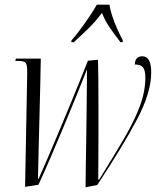

<svg xmlns="http://www.w3.org/2000/svg" viewBox="-20 -786 676 819"><path d="M345 13Q345 -24 346 -79Q347 -134 348 -196.5Q349 -259 349.5 -318Q350 -377 350.5 -423Q351 -469 351 -490Q333 -444 307 -380Q281 -316 251.5 -245.5Q222 -175 194 -110Q166 -45 144 2L87 11L96 -468Q97 -508 90 -517Q83 -526 61 -526H45L48 -536H154Q153 -483 151.5 -414.5Q150 -346 148 -273.5Q146 -201 144.5 -135.5Q143 -70 142 -24H145Q160 -57 181 -106Q202 -155 226 -212Q250 -269 274 -327Q298 -385 319 -437Q340 -489 355 -527L398 -531Q399 -501 399.5 -449Q400 -397 400 -334.5Q400 -272 400 -210Q400 -148 399.5 -97.5Q399 -47 399 -20H403Q464 -118 508.5 -194Q553 -270 576.5 -333Q600 -396 600 -455Q600 -486 590 -498.5Q580 -511 555 -511Q556 -531 565 -538.5Q574 -546 587 -546Q625 -546 625 -477Q625 -391 564.5 -276.5Q504 -162 395 3ZM285 -614Q303 -634 323 -661Q343 -688 361.5 -715.5Q380 -743 393 -766H447Q450 -744 459.5 -715.5Q469 -687 481.5 -659.5Q494 -632 504 -614L503 -606H494Q466 -642 447 -670Q428 -698 415 -731Q389 -696 360.5 -668Q332 -640 295 -606H284Z"/></svg>

Font: Noto Serif Display ExtraCondensed Light
Style: Italic
Weight: 300
Width: 2
Italic angle: -12°
Designer: Monotype Design Team
Foundry: Monotype Imaging Inc.
Version: Version 2.009